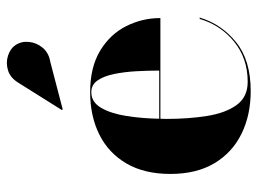

<svg xmlns="http://www.w3.org/2000/svg" viewBox="-118 -642 769 574"><g transform="rotate(-90 267.0 -354.5)"><path d="M369 -589 227.5 -552 225.5 -554.5 305.5 -682Q321 -708.5 344 -715.5Q367 -722.5 388.2 -715.5Q409.5 -708.5 419.5 -693.5Q431.5 -675.5 429.2 -653Q427 -630.5 411.8 -612Q396.5 -593.5 369 -589ZM502 -142.5Q482.5 -77.5 428.5 -33.8Q374.5 10 282 10Q210.5 10 154.5 -17.5Q98.5 -45 66.5 -98.5Q34.5 -152 34.5 -230Q34.5 -308 65.8 -361.5Q97 -415 152.2 -442.5Q207.5 -470 279 -470Q353.5 -470 402.8 -440.2Q452 -410.5 476.2 -362.5Q500.5 -314.5 500.5 -260H199.5Q199 -251 199 -242Q199 -176 207.8 -120.8Q216.5 -65.5 240.5 -32.2Q264.5 1 310 1Q380 1 429.8 -39.5Q479.5 -80 498 -142.5ZM279 -466.5Q249.5 -466.5 232.5 -437.8Q215.5 -409 208 -362.8Q200.5 -316.5 199.5 -263.5H343.5Q343.5 -297 341.5 -332.5Q339.5 -368 333.2 -398.5Q327 -429 314 -447.8Q301 -466.5 279 -466.5Z"/></g></svg>

Font: Bodoni* 48
Style: Bold
Weight: 700
Version: Version 2.2